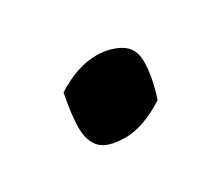

<svg xmlns="http://www.w3.org/2000/svg" viewBox="-44 -556 384 329"><g transform="rotate(-30 147.5 -391.5)"><path d="M133 -318Q99 -318 85 -331.5Q71 -345 71 -373Q71 -385 73 -401.5Q75 -418 79 -438Q121 -465 159 -465Q185 -465 205 -453.5Q225 -442 225 -415Q225 -402 222 -384.5Q219 -367 212 -346Q168 -318 133 -318Z"/></g></svg>

Font: Paprika
Style: Regular
Weight: 400
Designer: Eduardo Rodriguez Tunni
Foundry: Eduardo Rodriguez Tunni
Version: Version 1.010; ttfautohint (v1.8.3)